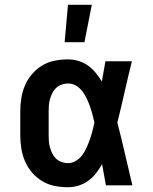

<svg xmlns="http://www.w3.org/2000/svg" viewBox="-20 -777 640 805"><path d="M265 8Q237 8 209 2.5Q181 -3 157 -17.5Q133 -32 114.5 -53.5Q96 -75 85 -100.5Q74 -126 69.5 -154Q65 -182 65 -210V-310Q65 -338 69.5 -366Q74 -394 85 -419.5Q96 -445 114.5 -466.5Q133 -488 157 -502.5Q181 -517 209 -522.5Q237 -528 265 -528Q287 -528 309 -521.5Q331 -515 349 -502Q367 -489 381.5 -471.5Q396 -454 407 -435Q411 -456 414.5 -477.5Q418 -499 422 -520H533Q517 -456 502.5 -391.5Q488 -327 472 -263Q489 -198 504 -132Q519 -66 535 0H424Q420 -22 416 -44.5Q412 -67 408 -89Q397 -69 383 -51Q369 -33 350.5 -19.5Q332 -6 310 1Q288 8 265 8ZM265 -93Q283 -93 299 -103Q315 -113 325.5 -127.5Q336 -142 343.5 -159Q351 -176 357 -193Q363 -210 367.5 -227.5Q372 -245 376 -263Q372 -280 367.5 -297.5Q363 -315 357 -331.5Q351 -348 343.5 -364Q336 -380 325 -394.5Q314 -409 298.5 -418Q283 -427 265 -427Q252 -427 239 -422.5Q226 -418 216 -409Q206 -400 200 -388Q194 -376 190 -363Q186 -350 185 -336.5Q184 -323 184 -310V-210Q184 -197 185 -183.5Q186 -170 190 -157Q194 -144 200 -132Q206 -120 216 -111Q226 -102 239 -97.5Q252 -93 265 -93ZM251 -600 265 -757H365L334 -600Z"/></svg>

Font: Iosevka Aile
Style: Bold
Weight: 700
Designer: Belleve Invis
Foundry: Belleve Invis
Version: Version 28.0.1; ttfautohint (v1.8.4)